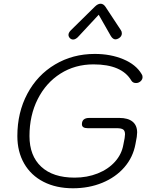

<svg xmlns="http://www.w3.org/2000/svg" viewBox="-20 -999 811 1029"><path d="M73 -270Q73 -396 126.5 -496.5Q180 -597 275 -653.5Q370 -710 488 -710Q573 -710 641 -681.5Q709 -653 739 -602Q744 -595 744 -586Q744 -573 733.5 -563.5Q723 -554 709 -554Q692 -554 684 -567Q633 -654 481 -654Q382 -654 304 -604.5Q226 -555 182 -467.5Q138 -380 138 -270Q138 -164 201 -105.5Q264 -47 380 -47Q447 -47 503.5 -69.5Q560 -92 596 -132Q632 -172 641 -223L648 -259Q650 -273 650 -279Q650 -298 640 -305Q630 -312 605 -312H450Q419 -312 419 -333Q419 -367 459 -367H619Q666 -367 690.5 -347Q715 -327 715 -289Q715 -281 713 -265L706 -227Q693 -156 646.5 -102.5Q600 -49 528.5 -19.5Q457 10 371 10Q281 10 213.5 -24.5Q146 -59 109.5 -122.5Q73 -186 73 -270ZM347 -812Q347 -824 360 -837L488 -963Q504 -979 519 -979Q534 -979 545 -963L628 -837Q633 -830 633 -820Q633 -804 617 -794Q607 -788 599 -788Q585 -788 574 -806L509 -920L403 -806Q387 -787 371 -787Q364 -787 356 -793Q347 -802 347 -812Z"/></svg>

Font: Kodchasan Light
Style: Italic
Weight: 300
Italic angle: -10°
Version: Version 1.000; ttfautohint (v1.6)